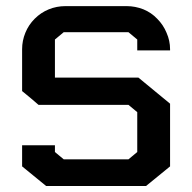

<svg xmlns="http://www.w3.org/2000/svg" viewBox="-20 -620 640 640"><path d="M437.5 -452.1Q437.5 -452.1 437.5 -452.1Q437.5 -463.9 437.5 -488.3Q427.7 -496.1 408.2 -512.7Q408.2 -512.7 408.2 -512.7Q335.9 -512.7 192.4 -512.7Q192.4 -512.7 192.4 -512.7Q182.6 -504.9 163.1 -488.3Q163.1 -446.3 163.1 -361.3Q255.9 -361.3 441.4 -361.3Q476.6 -332 546.9 -274.4Q546.9 -204.1 546.9 -65.4Q519.5 -43 466.8 0Q355.5 0 133.8 0Q107.4 -21.5 53.7 -65.4Q53.7 -88.9 53.7 -135.7Q89.8 -135.7 163.1 -135.7Q163.1 -127.9 163.1 -113.3Q172.9 -105.5 192.4 -88.9Q264.6 -88.9 408.2 -88.9Q418 -97.7 437.5 -113.3Q437.5 -157.2 437.5 -246.1Q427.7 -254.9 408.2 -270.5Q408.2 -270.5 408.2 -270.5Q307.6 -270.5 108.4 -270.5Q94.7 -282.2 81.1 -293.9Q67.4 -304.7 53.7 -316.4Q53.7 -363.3 53.7 -456.1Q53.7 -484.4 64.5 -510.7Q75.2 -537.1 95.7 -557.6Q116.2 -578.1 142.6 -588.9Q168.9 -599.6 198.2 -599.6Q249 -599.6 299.8 -599.6Q351.6 -599.6 402.3 -599.6Q430.7 -599.6 458 -588.9Q484.4 -578.1 503.9 -557.6Q524.4 -537.1 535.2 -510.7Q546.9 -484.4 546.9 -456.1Q546.9 -454.1 546.9 -452.1Q519.5 -452.1 492.2 -452.1Q464.8 -452.1 437.5 -452.1Z"/></svg>

Font: Bestnet font
Style: Regular
Weight: 400
Version: Version 1.0